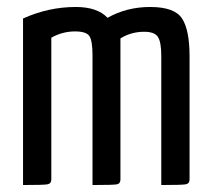

<svg xmlns="http://www.w3.org/2000/svg" viewBox="-20 -530 604 550"><path d="M46 0V-477Q119 -510 197 -510Q259 -510 288 -479Q343 -510 410 -510Q480 -510 501.5 -477Q523 -444 523 -369V-16Q523 -4 512 -2Q501 0 442 0V-370Q442 -409 432.5 -424Q423 -439 393 -439Q356 -439 325 -420V-298V-296V-16Q325 -4 315 -2Q305 0 245 0V-372Q245 -412 236.5 -426Q228 -440 195 -440Q159 -440 127 -422V-16Q127 -4 116 -2Q105 0 46 0Z"/></svg>

Font: YanoneKaffeesatzRR
Style: Regular
Weight: 400
Designer: Yanone (Cyrillic: Daniel Pouzeot & Huerta Tipografica)
Foundry: Yanone
Version: Version 1.100;PS 001.100;hotconv 1.0.70;makeotf.lib2.5.58329